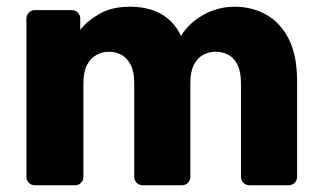

<svg xmlns="http://www.w3.org/2000/svg" viewBox="-20 -550 955 570"><path d="M83.6 0Q73 0 65.8 -7.2Q58.5 -14.5 58.5 -25.1V-494.9Q58.5 -505.5 65.8 -512.8Q73 -520 83.6 -520H193.1Q203.7 -520 211 -512.8Q218.2 -505.5 218.2 -494.9V-461.1Q238.2 -487.5 274 -508.1Q309.7 -528.8 358.7 -530Q474.5 -532.5 517.5 -443.5Q540.5 -481.5 583.4 -505.7Q626.4 -530 676.9 -530Q728.6 -530 770.5 -506.4Q812.4 -482.9 837.2 -434.2Q862 -385.6 862 -309.3V-25.1Q862 -14.5 854.7 -7.2Q847.5 0 836.9 0H720.5Q709.9 0 702.6 -7.2Q695.4 -14.5 695.4 -25.1V-302.4Q695.4 -337.1 685.1 -357.7Q674.9 -378.3 657.9 -387.3Q641 -396.4 619.4 -396.4Q600.6 -396.4 583.4 -387.3Q566.1 -378.3 555.6 -357.7Q545.1 -337.1 545.1 -302.4V-25.1Q545.1 -14.5 537.9 -7.2Q530.6 0 520 0H403.6Q393 0 385.8 -7.2Q378.5 -14.5 378.5 -25.1V-302.4Q378.5 -337.1 367.9 -357.7Q357.3 -378.3 340.3 -387.3Q323.4 -396.4 302.5 -396.4Q283.7 -396.4 266.5 -387Q249.2 -377.6 238.4 -357.4Q227.6 -337.1 227.6 -302.8V-25.1Q227.6 -14.5 220.4 -7.2Q213.1 0 202.5 0Z"/></svg>

Font: Rubik Light
Style: Regular
Weight: 300
Designer: Hubert and Fischer
Foundry: Hubert and Fischer
Version: Version 2.300;gftools[0.9.30]